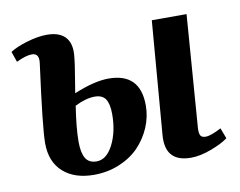

<svg xmlns="http://www.w3.org/2000/svg" viewBox="-64 -613 891 712"><g transform="rotate(-10 381.0 -257.0)"><path d="M235.8 14.2Q162.6 14.2 119.9 -24.2Q77.1 -62.5 77.1 -132.8Q77.1 -190.4 108.9 -426.8Q114.7 -465.8 85.9 -465.8Q63 -465.8 26.9 -448.2L13.2 -487.8Q34.7 -502.4 76.7 -515.1Q118.7 -527.8 152.8 -527.8Q198.2 -527.8 220.7 -505.1Q243.2 -482.4 240.2 -438Q238.8 -420.4 235.6 -397.9Q232.4 -375.5 227.3 -345.5Q222.2 -315.4 219.2 -295.9Q296.9 -328.1 350.1 -328.1Q469.2 -328.1 469.2 -206.1Q469.2 -163.6 452.4 -124Q435.5 -84.5 406 -53.7Q376.5 -22.9 332 -4.4Q287.6 14.2 235.8 14.2ZM601.1 14.2Q502.4 14.2 511.2 -87.9L545.9 -513.2H676.8L645 -90.8Q643.6 -70.8 648.4 -62Q653.3 -53.2 668 -53.2Q687.5 -53.2 727.1 -74.2L742.2 -34.2Q719.2 -17.1 677.5 -1.5Q635.7 14.2 601.1 14.2ZM253.9 -33.2Q291.5 -33.2 316.2 -81.5Q340.8 -129.9 340.8 -195.8Q340.8 -233.9 328.9 -252.4Q316.9 -271 288.1 -271Q254.4 -271 212.9 -250Q200.2 -167.5 200.2 -116.2Q200.2 -75.2 212.6 -54.2Q225.1 -33.2 253.9 -33.2Z"/></g></svg>

Font: Literata SemiBold
Style: Italic
Weight: 650
Italic angle: -2.39999°
Designer: Latin by Veronika Burian and Jose Scaglione. Greek by Irene Vlachou. Cyrillic by Vera Evstafieva
Foundry: TypeTogether
Version: Version 3.021